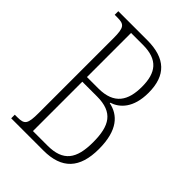

<svg xmlns="http://www.w3.org/2000/svg" viewBox="-210 -810 905 905"><g transform="rotate(45 243.0 -357.0)"><path d="M34 0H249C371 0 429 -62 429 -190C429 -316 377 -366 312 -379V-382C359 -397 407 -441 407 -543C407 -658 348 -714 227 -714H34V-690H51C97 -690 108 -680 108 -607V-110C108 -36 99 -24 51 -24H34ZM225 -390H149V-684H228C328 -684 365 -634 365 -541C365 -450 331 -390 225 -390ZM246 -30H149V-359H247C354 -359 387 -303 387 -193C387 -82 350 -30 246 -30Z"/></g></svg>

Font: Noto Serif Georgian ExtraCondensed ExtraLight
Style: Regular
Weight: 200
Width: 2
Designer: Monotype Design Team, Akaki Razmadze
Foundry: Google LLC
Version: Version 2.003